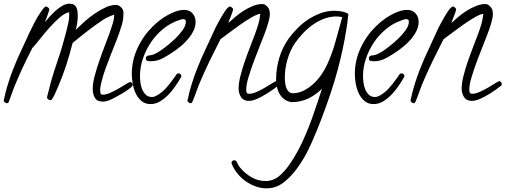

<svg xmlns="http://www.w3.org/2000/svg" viewBox="-25 -528 2777 1055"><path d="M704.1 -61.5Q704.1 -54.7 687 -41.5Q669.9 -28.3 647.5 -15.1Q625 -2 604 9.3Q583 20.5 575.2 23.4Q556.6 30.3 540 30.3Q508.8 30.3 496.6 9.8Q484.4 -10.7 484.4 -39.1Q484.4 -69.3 495.1 -110.4Q505.9 -151.4 521 -194.8Q536.1 -238.3 552.2 -279.8Q568.4 -321.3 579.1 -351.6Q585.9 -372.1 594.2 -398.4Q602.5 -424.8 602.5 -447.3Q588.9 -443.4 570.8 -435.1Q552.7 -426.8 541 -418.9Q497.1 -389.6 456.1 -357.9Q415 -326.2 374 -292Q358.4 -230.5 338.9 -169.9Q319.3 -109.4 293.9 -50.8Q286.1 -34.2 278.8 -16.6Q271.5 1 261.7 15.6Q257.8 22.5 251 22.5Q246.1 22.5 239.7 17.6Q233.4 12.7 233.4 7.8Q233.4 6.8 235.8 -4.4Q238.3 -15.6 239.3 -16.6Q252.9 -77.1 272 -135.3Q291 -193.4 310.5 -252Q326.2 -304.7 339.8 -357.4Q345.7 -379.9 350.6 -402.8Q355.5 -425.8 355.5 -448.2Q355.5 -452.1 355 -455.1Q354.5 -458 354.5 -460.9Q331.1 -456.1 303.2 -432.1Q275.4 -408.2 248 -377.4Q220.7 -346.7 196.3 -315.9Q171.9 -285.2 155.3 -266.6Q153.3 -264.6 152.3 -264.6Q149.4 -258.8 147 -252.9Q144.5 -247.1 141.6 -242.2Q119.1 -198.2 99.1 -155.3Q79.1 -112.3 60.5 -67.4Q49.8 -43 41.5 -18.1Q33.2 6.8 23.4 31.2Q20.5 39.1 12.7 39.1Q7.8 39.1 1.5 34.2Q-4.9 29.3 -4.9 25.4Q-4.9 24.4 -3.4 19Q-2 13.7 -0.5 6.8Q1 0 2.4 -5.9Q3.9 -11.7 3.9 -13.7Q20.5 -78.1 44.4 -140.6Q68.4 -203.1 97.7 -263.7Q111.3 -292 124 -320.8Q136.7 -349.6 151.4 -377.9Q157.2 -389.6 165 -405.3Q172.9 -420.9 182.1 -436Q191.4 -451.2 201.2 -465.3Q210.9 -479.5 219.7 -488.3Q223.6 -492.2 228.5 -492.2Q232.4 -492.2 239.3 -486.8Q246.1 -481.4 246.1 -476.6Q246.1 -473.6 242.7 -463.9Q239.3 -454.1 235.4 -442.4Q231.4 -430.7 227.1 -420.4Q222.7 -410.2 221.7 -406.2Q232.4 -418.9 248 -436.5Q263.7 -454.1 281.7 -470.2Q299.8 -486.3 319.3 -497.1Q338.9 -507.8 357.4 -507.8Q372.1 -507.8 381.3 -502Q390.6 -496.1 395 -486.8Q399.4 -477.5 400.9 -465.8Q402.3 -454.1 402.3 -442.4Q402.3 -422.9 399.4 -403.3Q396.5 -383.8 391.6 -364.3Q410.2 -382.8 436.5 -406.7Q462.9 -430.7 493.2 -451.7Q523.4 -472.7 554.2 -486.8Q585 -501 611.3 -501Q627 -501 640.1 -488.3Q653.3 -475.6 653.3 -460Q653.3 -441.4 651.4 -423.8Q649.4 -406.2 643.6 -388.7Q631.8 -348.6 616.2 -309.1Q600.6 -269.5 585 -230.5Q569.3 -191.4 555.2 -152.3Q541 -113.3 531.2 -72.3Q529.3 -62.5 527.3 -52.7Q525.4 -43 525.4 -33.2Q525.4 -22.5 527.3 -15.1Q529.3 -7.8 542 -7.8Q558.6 -7.8 582 -18.6Q605.5 -29.3 628.4 -42.5Q651.4 -55.7 668.5 -66.4Q685.5 -77.1 689.5 -77.1Q695.3 -77.1 699.7 -72.3Q704.1 -67.4 704.1 -61.5Z M1049.8 -407.2Q1049.8 -382.8 1038.1 -358.9Q1026.4 -335 1008.3 -313.5Q990.2 -292 968.8 -274.4Q947.3 -256.8 928.7 -244.1Q900.4 -224.6 869.6 -208Q838.9 -191.4 802.7 -191.4Q794.9 -191.4 785.6 -193.4Q776.4 -195.3 776.4 -206.1Q776.4 -219.7 789.1 -222.7Q792 -223.6 795.9 -223.6Q799.8 -223.6 803.7 -224.6Q814.5 -226.6 824.7 -231.4Q835 -236.3 845.7 -242.2Q862.3 -252.9 887.7 -272.5Q913.1 -292 937.5 -315.4Q961.9 -338.9 979 -363.3Q996.1 -387.7 996.1 -409.2Q996.1 -422.9 981.4 -422.9Q975.6 -422.9 969.7 -420.9Q963.9 -418.9 958 -417Q911.1 -401.4 872.1 -369.6Q833 -337.9 804.7 -295.9Q776.4 -253.9 760.3 -206.1Q744.1 -158.2 744.1 -110.4Q744.1 -94.7 746.6 -74.7Q749 -54.7 756.3 -37.1Q763.7 -19.5 776.4 -7.3Q789.1 4.9 809.6 4.9Q817.4 4.9 824.2 2.4Q831.1 0 837.9 -3.9Q864.3 -18.6 886.7 -43.5Q909.2 -68.4 926.8 -93.8Q931.6 -99.6 936 -106.4Q940.4 -113.3 945.3 -120.1Q948.2 -125 955.1 -125Q960.9 -125 966.3 -121.1Q971.7 -117.2 971.7 -110.4Q971.7 -108.4 969.7 -104.5Q958 -83 940.4 -57.1Q922.9 -31.2 901.4 -8.8Q879.9 13.7 855 28.8Q830.1 43.9 802.7 43.9Q772.5 43.9 752.4 26.9Q732.4 9.8 720.7 -15.1Q709 -40 704.1 -68.8Q699.2 -97.7 699.2 -121.1Q699.2 -195.3 730.5 -263.2Q761.7 -331.1 814.5 -382.8Q830.1 -398.4 850.6 -414.6Q871.1 -430.7 894 -443.8Q917 -457 940.9 -465.3Q964.8 -473.6 987.3 -473.6Q1015.6 -473.6 1032.7 -454.6Q1049.8 -435.5 1049.8 -407.2Z M1506.8 -65.4Q1506.8 -59.6 1502 -56.6Q1491.2 -47.9 1476.6 -37.1Q1461.9 -26.4 1445.3 -16.1Q1428.7 -5.9 1412.6 2.9Q1396.5 11.7 1383.8 16.6Q1361.3 26.4 1341.8 26.4Q1312.5 26.4 1299.3 5.4Q1286.1 -15.6 1286.1 -41Q1286.1 -71.3 1295.9 -109.9Q1305.7 -148.4 1319.3 -188.5Q1333 -228.5 1348.1 -267.1Q1363.3 -305.7 1374 -335Q1384.8 -363.3 1393.6 -392.1Q1402.3 -420.9 1405.3 -452.1Q1387.7 -450.2 1357.4 -432.6Q1327.1 -415 1294.4 -392.1Q1261.7 -369.1 1232.4 -346.7Q1203.1 -324.2 1186.5 -312.5L1151.4 -242.2Q1127.9 -196.3 1106.9 -150.9Q1085.9 -105.5 1066.4 -58.6Q1057.6 -36.1 1049.8 -13.7Q1042 8.8 1032.2 31.2Q1029.3 39.1 1021.5 39.1Q1017.6 39.1 1011.2 34.2Q1004.9 29.3 1004.9 25.4Q1004.9 24.4 1006.3 19Q1007.8 13.7 1009.3 6.8Q1010.7 0 1012.2 -5.9Q1013.7 -11.7 1013.7 -13.7Q1030.3 -78.1 1054.2 -140.6Q1078.1 -203.1 1107.4 -263.7Q1121.1 -292 1133.8 -320.8Q1146.5 -349.6 1160.2 -377.9Q1166 -388.7 1174.3 -404.3Q1182.6 -419.9 1191.9 -436Q1201.2 -452.1 1210.9 -466.3Q1220.7 -480.5 1229.5 -488.3Q1233.4 -492.2 1238.3 -492.2Q1242.2 -492.2 1249 -486.8Q1255.9 -481.4 1255.9 -476.6Q1255.9 -473.6 1252.4 -462.9Q1249 -452.1 1244.1 -439.9Q1239.3 -427.7 1234.9 -416.5Q1230.5 -405.3 1229.5 -401.4Q1246.1 -417 1268.1 -435.5Q1290 -454.1 1314.9 -469.7Q1339.8 -485.4 1366.2 -495.6Q1392.6 -505.9 1416 -505.9Q1429.7 -505.9 1441.9 -493.7Q1454.1 -481.4 1456.1 -467.8Q1458 -458 1458 -453.1Q1458 -436.5 1451.7 -412.6Q1445.3 -388.7 1439.5 -372.1Q1429.7 -343.8 1411.1 -297.4Q1392.6 -251 1374 -202.1Q1355.5 -153.3 1341.8 -108.4Q1328.1 -63.5 1328.1 -38.1Q1328.1 -27.3 1330.1 -20Q1332 -12.7 1344.7 -12.7Q1362.3 -12.7 1386.2 -23.4Q1410.2 -34.2 1432.6 -47.4Q1455.1 -60.5 1471.7 -71.3Q1488.3 -82 1492.2 -82Q1498 -82 1502.4 -76.7Q1506.8 -71.3 1506.8 -65.4Z M1889.6 -445.3Q1889.6 -443.4 1887.7 -439.5Q1885.7 -422.9 1884.3 -407.7Q1882.8 -392.6 1879.9 -377Q1875 -344.7 1869.1 -313.5Q1863.3 -282.2 1856.4 -251Q1832 -138.7 1796.4 -30.3Q1760.7 78.1 1717.8 184.6Q1702.1 222.7 1685.1 261.2Q1668 299.8 1647 336.4Q1626 373 1600.6 406.2Q1575.2 439.5 1543 466.8Q1498 506.8 1439.5 506.8Q1408.2 506.8 1378.9 496.1Q1349.6 485.4 1324.2 467.3Q1298.8 449.2 1278.8 424.3Q1258.8 399.4 1248 371.1Q1247.1 370.1 1247.1 366.2Q1247.1 360.4 1252 356.4Q1256.8 352.5 1262.7 352.5Q1269.5 352.5 1274.4 359.4Q1279.3 368.2 1283.7 377Q1288.1 385.7 1294.9 393.6Q1320.3 424.8 1356.9 445.8Q1393.6 466.8 1433.6 466.8Q1479.5 466.8 1514.6 434.6Q1542 410.2 1566.4 375Q1590.8 339.8 1612.8 298.8Q1634.8 257.8 1653.8 212.9Q1672.9 168 1689 123.5Q1705.1 79.1 1718.8 37.1Q1732.4 -4.9 1744.1 -40Q1709 -5.9 1668 13.7Q1627 33.2 1577.1 33.2Q1576.2 33.2 1574.2 33.2Q1572.3 33.2 1571.3 32.2Q1548.8 27.3 1533.7 14.6Q1518.6 2 1509.3 -15.1Q1500 -32.2 1496.1 -52.2Q1492.2 -72.3 1492.2 -92.8Q1492.2 -151.4 1509.3 -209Q1526.4 -266.6 1560.5 -315.4Q1582 -344.7 1609.4 -372.6Q1636.7 -400.4 1668.9 -421.4Q1701.2 -442.4 1737.3 -455.6Q1773.4 -468.8 1811.5 -468.8Q1817.4 -468.8 1830.1 -467.8Q1842.8 -466.8 1856 -464.4Q1869.1 -461.9 1879.4 -457Q1889.6 -452.1 1889.6 -445.3ZM1855.5 -433.6Q1840.8 -437.5 1822.3 -437.5Q1788.1 -437.5 1754.9 -424.8Q1721.7 -412.1 1692.4 -391.1Q1663.1 -370.1 1638.7 -343.8Q1614.3 -317.4 1595.7 -291Q1568.4 -250 1554.2 -200.2Q1540 -150.4 1540 -100.6Q1540 -89.8 1541.5 -75.2Q1543 -60.5 1547.4 -47.4Q1551.8 -34.2 1561 -24.9Q1570.3 -15.6 1585 -15.6Q1615.2 -15.6 1644 -30.3Q1672.9 -44.9 1697.3 -67.4Q1721.7 -89.8 1740.7 -117.7Q1759.8 -145.5 1771.5 -170.9Q1800.8 -234.4 1818.8 -300.8Q1836.9 -367.2 1855.5 -433.6Z M2275.4 -407.2Q2275.4 -382.8 2263.7 -358.9Q2252 -335 2233.9 -313.5Q2215.8 -292 2194.3 -274.4Q2172.9 -256.8 2154.3 -244.1Q2126 -224.6 2095.2 -208Q2064.5 -191.4 2028.3 -191.4Q2020.5 -191.4 2011.2 -193.4Q2002 -195.3 2002 -206.1Q2002 -219.7 2014.6 -222.7Q2017.6 -223.6 2021.5 -223.6Q2025.4 -223.6 2029.3 -224.6Q2040 -226.6 2050.3 -231.4Q2060.5 -236.3 2071.3 -242.2Q2087.9 -252.9 2113.3 -272.5Q2138.7 -292 2163.1 -315.4Q2187.5 -338.9 2204.6 -363.3Q2221.7 -387.7 2221.7 -409.2Q2221.7 -422.9 2207 -422.9Q2201.2 -422.9 2195.3 -420.9Q2189.5 -418.9 2183.6 -417Q2136.7 -401.4 2097.7 -369.6Q2058.6 -337.9 2030.3 -295.9Q2002 -253.9 1985.8 -206.1Q1969.7 -158.2 1969.7 -110.4Q1969.7 -94.7 1972.2 -74.7Q1974.6 -54.7 1981.9 -37.1Q1989.3 -19.5 2002 -7.3Q2014.6 4.9 2035.2 4.9Q2043 4.9 2049.8 2.4Q2056.6 0 2063.5 -3.9Q2089.8 -18.6 2112.3 -43.5Q2134.8 -68.4 2152.3 -93.8Q2157.2 -99.6 2161.6 -106.4Q2166 -113.3 2170.9 -120.1Q2173.8 -125 2180.7 -125Q2186.5 -125 2191.9 -121.1Q2197.3 -117.2 2197.3 -110.4Q2197.3 -108.4 2195.3 -104.5Q2183.6 -83 2166 -57.1Q2148.4 -31.2 2127 -8.8Q2105.5 13.7 2080.6 28.8Q2055.7 43.9 2028.3 43.9Q1998 43.9 1978 26.9Q1958 9.8 1946.3 -15.1Q1934.6 -40 1929.7 -68.8Q1924.8 -97.7 1924.8 -121.1Q1924.8 -195.3 1956.1 -263.2Q1987.3 -331.1 2040 -382.8Q2055.7 -398.4 2076.2 -414.6Q2096.7 -430.7 2119.6 -443.8Q2142.6 -457 2166.5 -465.3Q2190.4 -473.6 2212.9 -473.6Q2241.2 -473.6 2258.3 -454.6Q2275.4 -435.5 2275.4 -407.2Z M2732.4 -65.4Q2732.4 -59.6 2727.5 -56.6Q2716.8 -47.9 2702.1 -37.1Q2687.5 -26.4 2670.9 -16.1Q2654.3 -5.9 2638.2 2.9Q2622.1 11.7 2609.4 16.6Q2586.9 26.4 2567.4 26.4Q2538.1 26.4 2524.9 5.4Q2511.7 -15.6 2511.7 -41Q2511.7 -71.3 2521.5 -109.9Q2531.2 -148.4 2544.9 -188.5Q2558.6 -228.5 2573.7 -267.1Q2588.9 -305.7 2599.6 -335Q2610.4 -363.3 2619.1 -392.1Q2627.9 -420.9 2630.9 -452.1Q2613.3 -450.2 2583 -432.6Q2552.7 -415 2520 -392.1Q2487.3 -369.1 2458 -346.7Q2428.7 -324.2 2412.1 -312.5L2377 -242.2Q2353.5 -196.3 2332.5 -150.9Q2311.5 -105.5 2292 -58.6Q2283.2 -36.1 2275.4 -13.7Q2267.6 8.8 2257.8 31.2Q2254.9 39.1 2247.1 39.1Q2243.2 39.1 2236.8 34.2Q2230.5 29.3 2230.5 25.4Q2230.5 24.4 2231.9 19Q2233.4 13.7 2234.9 6.8Q2236.3 0 2237.8 -5.9Q2239.3 -11.7 2239.3 -13.7Q2255.9 -78.1 2279.8 -140.6Q2303.7 -203.1 2333 -263.7Q2346.7 -292 2359.4 -320.8Q2372.1 -349.6 2385.7 -377.9Q2391.6 -388.7 2399.9 -404.3Q2408.2 -419.9 2417.5 -436Q2426.8 -452.1 2436.5 -466.3Q2446.3 -480.5 2455.1 -488.3Q2459 -492.2 2463.9 -492.2Q2467.8 -492.2 2474.6 -486.8Q2481.4 -481.4 2481.4 -476.6Q2481.4 -473.6 2478 -462.9Q2474.6 -452.1 2469.7 -439.9Q2464.8 -427.7 2460.4 -416.5Q2456.1 -405.3 2455.1 -401.4Q2471.7 -417 2493.7 -435.5Q2515.6 -454.1 2540.5 -469.7Q2565.4 -485.4 2591.8 -495.6Q2618.2 -505.9 2641.6 -505.9Q2655.3 -505.9 2667.5 -493.7Q2679.7 -481.4 2681.6 -467.8Q2683.6 -458 2683.6 -453.1Q2683.6 -436.5 2677.2 -412.6Q2670.9 -388.7 2665 -372.1Q2655.3 -343.8 2636.7 -297.4Q2618.2 -251 2599.6 -202.1Q2581.1 -153.3 2567.4 -108.4Q2553.7 -63.5 2553.7 -38.1Q2553.7 -27.3 2555.7 -20Q2557.6 -12.7 2570.3 -12.7Q2587.9 -12.7 2611.8 -23.4Q2635.7 -34.2 2658.2 -47.4Q2680.7 -60.5 2697.3 -71.3Q2713.9 -82 2717.8 -82Q2723.6 -82 2728 -76.7Q2732.4 -71.3 2732.4 -65.4Z"/></svg>

Font: Calligraffitti
Style: Regular
Weight: 400
Designer: Dathan Boardman
Foundry: Open Window
Version: Version 1.002